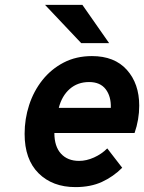

<svg xmlns="http://www.w3.org/2000/svg" viewBox="-20 -752 588 784"><path d="M288 12Q194.5 12 137.5 -44.5Q80.5 -101 80.5 -205.5Q80.5 -266.5 99 -323.2Q117.5 -380 153.2 -425Q189 -470 240 -496.5Q291 -523 355.5 -523Q447.5 -523 498 -466.8Q548.5 -410.5 548.5 -320.5Q548.5 -263.5 529.5 -209H202Q202 -154 229 -124.5Q256 -95 303 -95Q333 -95 364 -109Q395 -123 418 -146L479 -67Q442.5 -30.5 396.2 -9.2Q350 12 288 12ZM220 -311.5H432.5Q434 -358.5 411.5 -387.8Q389 -417 344 -417Q297 -417 264.8 -388.8Q232.5 -360.5 220 -311.5ZM311.5 -576 164 -732H316.5L425.5 -576Z"/></svg>

Font: Overpass
Style: Bold Italic
Weight: 700
Italic angle: -10°
Designer: Delve Withrington, Dave Bailey, Thomas Jockin
Foundry: Delve Fonts LLC
Version: Version 4.000; ttfautohint (v1.8.3)